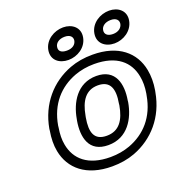

<svg xmlns="http://www.w3.org/2000/svg" viewBox="-140 -873 964 1027"><g transform="rotate(-20 342.0 -359.5)"><path d="M127 -269C147 -385 215 -459 309 -494C342 -506 379 -513 420 -513C549 -513 613 -452 629 -367C635 -337 635 -305 629 -269L627 -259C607 -143 539 -69 445 -34C412 -22 375 -15 334 -15C205 -15 141 -76 125 -161C119 -191 120 -223 126 -259ZM77 -269 76 -259C69 -218 68 -179 75 -143C95 -39 178 35 325 35C372 35 415 28 455 13C569 -30 653 -125 677 -259L679 -269C686 -310 686 -349 679 -385C659 -489 576 -563 429 -563C382 -563 339 -556 299 -541C185 -498 101 -403 77 -269ZM523 -269C538 -356 519 -449 409 -449C299 -449 248 -355 233 -269L231 -259C216 -171 233 -79 345 -79C456 -79 507 -172 522 -259ZM473 -269 472 -259C458 -180 425 -129 354 -129C282 -129 267 -179 281 -259L283 -269C297 -347 330 -399 400 -399C471 -399 487 -347 473 -269ZM309 -630C274 -630 262 -646 266 -667C269 -687 289 -704 322 -704C354 -704 367 -687 364 -667C360 -646 342 -630 309 -630ZM300 -580C351 -580 404 -612 414 -667C424 -721 382 -754 331 -754C280 -754 226 -722 216 -667C206 -611 249 -580 300 -580ZM571 -629C538 -629 524 -646 528 -667C531 -687 551 -704 584 -704C616 -704 629 -687 626 -667C622 -646 603 -629 571 -629ZM562 -579C613 -579 666 -612 676 -667C686 -721 644 -754 593 -754C542 -754 488 -722 478 -667C468 -612 510 -579 562 -579Z"/></g></svg>

Font: Asimov
Style: WidOuIt
Weight: 500
Designer: Google
Version: Version 2.000980; 2014